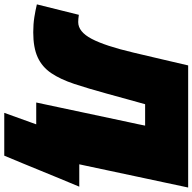

<svg xmlns="http://www.w3.org/2000/svg" viewBox="-63 -732 903 901"><g transform="rotate(90 388.5 -281.5)"><path d="M89.5 14Q51.5 14 18.5 8.8Q-14.5 3.5 -41.5 -3L7.5 -200Q16 -198.5 25.5 -197.8Q35 -197 41.5 -197Q87 -197 120.2 -260Q153.5 -323 185 -457Q199.5 -518 215 -584.5Q230.5 -651 245 -713H818Q805.5 -654 793.8 -599.5Q782 -545 767 -474L715 -229.5Q712 -216 709 -202H814Q795.5 -158 776.5 -112Q757.5 -66 740 -23Q723 18.5 704.5 63.5Q686 108.5 668.5 150H467.5L521.5 0H419Q430.5 -55 441.8 -107.2Q453 -159.5 468 -230.5L511.5 -435Q516 -455.5 520 -474.2Q524 -493 527.5 -511H427Q415 -468 402.8 -423.8Q390.5 -379.5 378 -333.5Q353.5 -244 331.8 -178.5Q310 -113 281 -70.2Q252 -27.5 206.8 -6.8Q161.5 14 89.5 14Z"/></g></svg>

Font: Commissioner Black
Style: Italic
Weight: 900
Italic angle: -12°
Designer: Kostas Bartsokas
Foundry: Kostas Bartsokas
Version: Version 1.000; ttfautohint (v1.8.3)